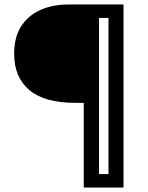

<svg xmlns="http://www.w3.org/2000/svg" viewBox="-20 -680 661 855"><path d="M353 155V-222H316Q177 -222 110 -279.5Q43 -337 43 -440Q43 -514 74 -562.5Q105 -611 159.5 -635.5Q214 -660 284 -660H530V155ZM421 95H463V-600H421Z"/></svg>

Font: Bricolage Grotesque 12pt Light
Style: Regular
Weight: 300
Designer: Mathieu Triay
Foundry: Atelier Triay
Version: Version 1.001; ttfautohint (v1.8.4.7-5d5b);gftools[0.9.33.de